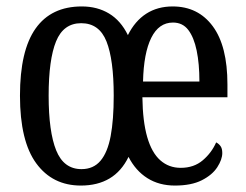

<svg xmlns="http://www.w3.org/2000/svg" viewBox="-20 -566 764 596"><path d="M231 10Q143 10 92.5 -59Q42 -128 42 -269Q42 -409 90.5 -477.5Q139 -546 234 -546Q282 -546 318.5 -524Q355 -502 377 -457Q399 -501 434 -523.5Q469 -546 516 -546Q595 -546 640.5 -484.5Q686 -423 686 -304V-264H422Q423 -189 437 -140.5Q451 -92 477.5 -68.5Q504 -45 541 -45Q582 -45 609.5 -68.5Q637 -92 651 -124Q659 -120 664.5 -112.5Q670 -105 670 -91Q670 -71 654.5 -47Q639 -23 606.5 -6.5Q574 10 523 10Q474 10 437.5 -13Q401 -36 379 -79Q357 -34 320 -12Q283 10 231 10ZM233 -41Q270 -41 292 -67Q314 -93 323.5 -143.5Q333 -194 333 -269Q333 -381 310.5 -437.5Q288 -494 232 -494Q177 -494 154 -437.5Q131 -381 131 -269Q131 -157 154.5 -99Q178 -41 233 -41ZM599 -313Q599 -368 590.5 -409Q582 -450 564.5 -473Q547 -496 517 -496Q473 -496 449.5 -448.5Q426 -401 424 -313Z"/></svg>

Font: Noto Serif Khmer ExtraCondensed
Style: Regular
Weight: 400
Width: 2
Designer: Danh Hong and the Monotype Design Team
Foundry: Monotype Imaging Inc.
Version: Version 2.004